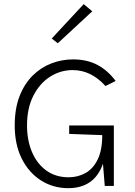

<svg xmlns="http://www.w3.org/2000/svg" viewBox="-20 -922 668 952"><path d="M318 11Q244 11 183.8 -27Q123.5 -65 88.2 -134.8Q53 -204.5 53 -300Q53 -384 77.2 -445.8Q101.5 -507.5 142.5 -547.8Q183.5 -588 235.2 -607.8Q287 -627.5 342 -627.5Q410.5 -627.5 462 -600.8Q513.5 -574 553.5 -520.5L503 -495.5Q431.5 -574.5 340.5 -574.5Q280 -574.5 228.5 -541.8Q177 -509 145.5 -447.5Q114 -386 114 -300Q114 -226.5 138.5 -168.5Q163 -110.5 209.2 -76.8Q255.5 -43 320.5 -43Q366 -43 403.8 -64Q441.5 -85 464.2 -131Q487 -177 487 -252L323 -258V-300H544.5V0H499.5L490.5 -110Q448 11 318 11ZM266.5 -707.5 236.5 -731 395 -901.5 437.5 -866Z"/></svg>

Font: Betina Sans Light
Style: Regular
Weight: 300
Designer: Jonathan Pinhorn (font) & Cristiano Sobral (main changes)
Version: Version 2.001;October 6, 2020;FontCreator 13.0.0.2681 64-bit